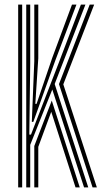

<svg xmlns="http://www.w3.org/2000/svg" viewBox="-20 -820 449 840"><path d="M94.8 0V-800H112.2V-542.8L108.2 -231H115.5L235.5 -541.2L334 -800H353.8L219.2 -452.5L366.2 0H347.8L208.8 -428.5L112.2 -186.2V0ZM59.5 0V-800H77V0ZM385 0 238 -452 372.5 -800H392L257 -451L403.8 0ZM119.2 -286.8 130 -552.2V-800H147.5V-564.8L134.5 -365.5H140L208.5 -566.8L295 -800H314.5L222 -555.5L125.8 -286.8ZM130 0V-181.2L206.5 -380L329 0H310.5L204.2 -331L147.5 -177.5V0Z"/></svg>

Font: Big Shoulders Inline Text Medium
Style: Regular
Weight: 500
Designer: Patric King
Foundry: XO Type Co
Version: Version 1.000